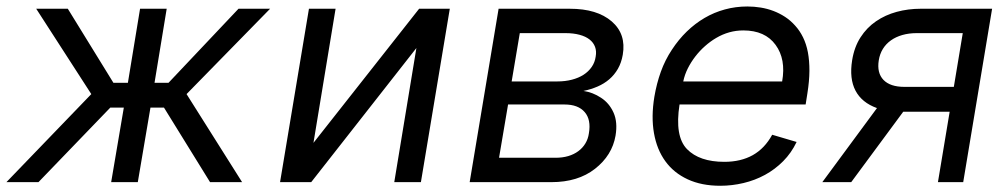

<svg xmlns="http://www.w3.org/2000/svg" viewBox="-23 -573 3172 604"><path d="M-2.8 0 264.2 -277 90.9 -545.5H190.3L333.8 -312.5H379.3L417.6 -545.5H501.4L463.1 -312.5H507.1L727.3 -545.5H826.7L563.9 -277L738.6 0H637.8L492.9 -234.4H450.3L410.5 0H326.7L366.5 -234.4H323.9L98 0Z M948.9 -545.5H1032.7L963.1 -123.6L1295.5 -545.5H1392L1301.1 0H1217.3L1286.9 -421.9L956 0H858Z M1545.5 -545.5H1768.5Q1812.9 -545.5 1845.5 -535.5Q1878.2 -525.6 1901.3 -505.7Q1947.4 -465.9 1936.1 -400.6Q1931.8 -375.7 1920.8 -356.5Q1909.8 -337.4 1893.6 -323.5Q1877.5 -309.7 1856.9 -300.8Q1836.3 -291.9 1812.5 -286.9Q1841.6 -282.7 1867.5 -265.6Q1893.5 -248.9 1907 -218.9Q1920.5 -188.9 1913.4 -146.3Q1902.7 -84.2 1848.7 -41.9Q1795.1 0 1711.6 0H1454.5ZM1724.4 -76.7Q1746.4 -76.7 1764.6 -82Q1782.7 -87.4 1796.3 -97.5Q1810 -107.6 1818.5 -121.8Q1827.1 -136 1829.5 -153.4Q1837 -196.4 1816.4 -220.3Q1795.8 -244.3 1752.8 -244.3H1575.3L1546.9 -76.7ZM1586.6 -316.8H1730.1Q1755 -316.8 1776.1 -322.3Q1797.2 -327.8 1812.9 -337.9Q1828.5 -348 1838.4 -362.4Q1848.4 -376.8 1850.9 -394.9Q1854 -411.9 1848.9 -425.6Q1843.8 -439.3 1831.5 -448.9Q1819.2 -458.5 1800.1 -463.6Q1780.9 -468.8 1755.7 -468.8H1612.2Z M2035.5 -268.5Q2042.6 -310.4 2055.9 -347.3Q2069.2 -384.2 2090.6 -416.5Q2111.5 -448.5 2137.4 -473.7Q2163.4 -498.9 2193.4 -516.5Q2223.4 -534.1 2257.3 -543.3Q2291.2 -552.6 2328.1 -552.6Q2349.4 -552.6 2370.2 -549.2Q2391 -545.8 2410.2 -538.5Q2429.3 -531.2 2446.7 -519.9Q2464.1 -508.5 2478.3 -492.5Q2492.9 -476.6 2503.2 -455.6Q2513.5 -434.7 2518.5 -408.4Q2523.4 -382.1 2523.3 -350.1Q2523.1 -318.2 2517 -279.8L2511.4 -244.3H2114.7Q2099.1 -144.2 2138.1 -104Q2177.2 -63.9 2255.7 -63.9Q2307.5 -63.9 2345.2 -85Q2382.8 -106.2 2406.2 -149.1L2483 -126.4Q2466.6 -92 2440.9 -66.1Q2415.1 -40.1 2383.5 -22.9Q2351.9 -5.7 2315.9 2.8Q2279.8 11.4 2242.9 11.4Q2183.9 11.4 2140.3 -8.9Q2096.6 -29.1 2070 -65.9Q2043.3 -102.6 2034.3 -154.1Q2025.2 -205.6 2035.5 -268.5ZM2126.4 -316.8H2437.5Q2449.9 -386.7 2416.9 -431.8Q2383.9 -477.3 2315.3 -477.3Q2270.2 -477.3 2229.8 -453.5Q2211.6 -442.8 2195 -428.1Q2178.3 -413.4 2164.4 -395.4Q2150.6 -377.5 2140.6 -357.6Q2130.7 -337.7 2126.4 -316.8Z M2735.8 -233Q2688.2 -250 2668.3 -287.8Q2648.4 -325.6 2657.7 -383.5Q2664.4 -425.1 2684.1 -455.6Q2703.8 -486.2 2732.8 -506Q2761.7 -525.9 2797.8 -535.7Q2833.8 -545.5 2873.6 -545.5H3098L3007.1 0H2927.6L2964.5 -221.6H2818.5L2654.8 0H2563.9ZM2822.4 -299.7H2977.6L3005.7 -468.8H2860.8Q2836.3 -468.8 2815.7 -462.9Q2795.1 -457 2779.7 -446Q2764.2 -435 2754.4 -419.2Q2744.7 -403.4 2741.5 -383.5Q2735.1 -343.8 2756.2 -321.7Q2777.3 -299.7 2822.4 -299.7Z"/></svg>

Font: Inter P
Style: Italic
Weight: 400
Italic angle: -9.40001°
Designer: Rasmus Andersson
Foundry: rsms
Version: Version 3.018;git-588b23468